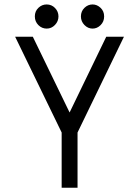

<svg xmlns="http://www.w3.org/2000/svg" viewBox="-20 -853 640 885"><path d="M300.8 -334.5 469.7 -683.6H551.3L337.4 -242.2V12.2H264.2V-242.2L49.8 -683.6H131.3ZM195.3 -721.2Q172.9 -721.2 156.7 -737.5Q140.6 -753.9 140.6 -777.3Q140.6 -801.3 157 -816.9Q173.3 -832.5 194.8 -832.5Q217.8 -832.5 233.6 -816.2Q249.5 -799.8 249.5 -777.3Q249.5 -754.9 233.4 -738Q217.3 -721.2 195.3 -721.2ZM406.7 -721.2Q385.3 -721.2 369.1 -737.8Q353 -754.4 353 -777.3Q353 -800.8 369.1 -816.7Q385.3 -832.5 406.7 -832.5Q427.2 -832.5 443.6 -816.9Q460 -801.3 460 -777.3Q460 -753.4 443.8 -737.3Q427.7 -721.2 406.7 -721.2Z"/></svg>

Font: Anka/Coder
Style: Regular
Weight: 400
Monospace: yes
Version: Version 001.100